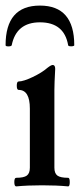

<svg xmlns="http://www.w3.org/2000/svg" viewBox="-22 -664 286 688"><path d="M-2 -502Q-2 -644 121.1 -644Q244.1 -644 244.1 -502Q244.1 -499.5 238.8 -498.5Q233.4 -497.6 228 -498.3Q222.7 -499 222.2 -502Q208 -584 121.1 -584Q36.6 -584 20 -502Q19 -498 8.5 -497.8Q-2 -497.6 -2 -502ZM36.1 3.9Q29.3 3.9 29.3 -11.5Q29.3 -26.9 36.1 -26.9Q63.5 -26.9 74.2 -34.9Q85 -43 85 -63V-274.9Q85 -341.8 44.9 -341.8Q38.1 -341.8 38.1 -356.9Q38.1 -372.1 44.9 -372.1Q61.5 -372.1 95 -387.9Q128.4 -403.8 147.9 -420.9Q161.1 -431.2 167 -431.2Q175.8 -431.2 175.8 -417Q172.9 -364.3 172.9 -341.8V-63Q172.9 -43 183.6 -34.9Q194.3 -26.9 222.2 -26.9Q228 -26.9 228 -11.5Q228 3.9 222.2 3.9Q181.2 0 128.9 0Q77.1 0 36.1 3.9Z"/></svg>

Font: Junicode SmCond Medium
Style: Regular
Weight: 500
Width: 4
Designer: Peter S. Baker
Version: Version 2.206